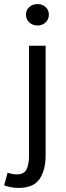

<svg xmlns="http://www.w3.org/2000/svg" viewBox="-60 -712 326 949"><path d="M83.5 -485.8H165.5V55.2Q165.5 128.9 135.5 172.9Q105.5 216.8 32.2 216.8Q9.3 216.8 -8.5 212.9Q-26.4 209 -39.6 204.1L-22.5 142.1Q-13.7 145 -1.7 147.5Q10.3 149.9 23.4 149.9Q59.6 149.9 71.5 125Q83.5 100.1 83.5 55.2ZM125.5 -585.9Q101.6 -585.9 85 -601.1Q68.4 -616.2 68.4 -639.2Q68.4 -663.1 85 -677.5Q101.6 -691.9 125.5 -691.9Q148.4 -691.9 165 -677.5Q181.6 -663.1 181.6 -639.2Q181.6 -616.2 165 -601.1Q148.4 -585.9 125.5 -585.9Z"/></svg>

Font: Pyidaungsu ZawDecode
Style: Regular
Weight: 400
Designer: Sun Tun
Foundry: Your Own Font Foundry
Version: Version 2.50